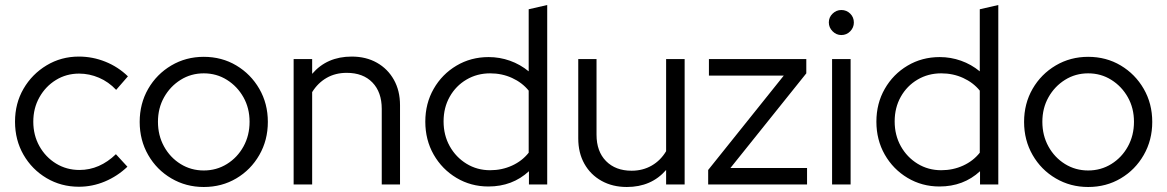

<svg xmlns="http://www.w3.org/2000/svg" viewBox="-20 -737 4663 767"><path d="M295 9Q224.2 9 165.9 -25.5Q107.7 -60 73.8 -118.9Q40 -177.8 40 -250.9Q40 -324 74 -382.5Q108 -441 166.2 -476Q224.4 -511 295 -511Q350 -511 401 -490.5Q452 -470 491 -432L444 -378Q414 -410 375.4 -426.5Q336.9 -443 296 -443Q245 -443 203.5 -417.5Q162 -392 137.5 -348.4Q113 -304.8 113 -250.9Q113 -197 137.4 -153.2Q161.9 -109.4 203.8 -83.7Q245.8 -58 297.4 -58Q338 -58 374.5 -74Q411 -90 443 -121L489 -71Q449 -33 399 -12Q349 9 295 9Z M794 10Q723 10 664.5 -24.4Q605.9 -58.7 572 -117.9Q538 -177 538 -250Q538 -323.1 571.9 -382Q605.9 -440.9 664.4 -475.5Q722.9 -510 793.9 -510Q866 -510 924 -475.5Q982 -440.9 1016 -382Q1050 -323.1 1050 -250Q1050 -177 1016 -117.9Q982.1 -58.7 924.1 -24.4Q866.1 10 794 10ZM794 -56Q845 -56 886.7 -81.9Q928.4 -107.8 952.7 -151.9Q977 -195.9 977 -250.5Q977 -305 952.5 -348.5Q928 -392 886.5 -418Q845.1 -444 794 -444Q743 -444 701.5 -418Q660 -392 635.5 -348.5Q611 -305 611 -250.5Q611 -195.9 635.3 -151.9Q659.6 -107.8 701.3 -81.9Q743 -56 794 -56Z M1153 0V-501H1227V-442Q1286 -511 1385 -511Q1442.2 -511 1485.6 -486.5Q1529 -462 1553.5 -418.3Q1578 -374.6 1578 -317V0H1505V-302Q1505 -369 1467.7 -407.5Q1430.5 -446 1365 -446Q1320 -446 1285 -426Q1250 -406 1227 -369V0Z M1931 8Q1861.1 8 1803.5 -26.4Q1745.9 -60.8 1712.4 -119.5Q1679 -178.2 1679 -251Q1679 -323.6 1712.4 -382Q1745.8 -440.5 1803.4 -474.7Q1861 -509 1932 -509Q1975.9 -509 2016.9 -494.5Q2058 -480 2092 -452V-700L2166 -717V0H2093V-53Q2027 8 1931 8ZM1938 -57Q1985 -57 2025.5 -75.5Q2066 -94 2092 -127V-375Q2066 -407 2025.7 -425.5Q1985.4 -444 1938 -444Q1885.8 -444 1843.4 -419Q1801 -394 1776.5 -350.5Q1752 -307 1752 -252Q1752 -197 1776.6 -152.9Q1801.3 -108.8 1843.6 -82.9Q1885.9 -57 1938 -57Z M2484 10Q2427 10 2383 -14.5Q2339 -39 2314.5 -82.7Q2290 -126.4 2290 -184V-501H2363V-199Q2363 -132 2401 -93.5Q2439 -55 2503.2 -55Q2547.7 -55 2583.4 -75.5Q2619 -96 2641 -133V-501H2715V0H2641V-58Q2582 10 2484 10Z M2809 0V-58L3111 -435H2812V-501H3201V-444L2898 -66H3204V0Z M3304 0V-501H3378V0ZM3340.9 -597Q3321 -597 3306 -612Q3291 -627 3291 -647.5Q3291 -668 3306 -682.5Q3321 -697 3340.9 -697Q3362 -697 3376.5 -682.5Q3391 -668.1 3391 -647Q3391 -627 3376.5 -612Q3362 -597 3340.9 -597Z M3733 8Q3663.1 8 3605.5 -26.4Q3547.9 -60.8 3514.4 -119.5Q3481 -178.2 3481 -251Q3481 -323.6 3514.4 -382Q3547.8 -440.5 3605.4 -474.7Q3663 -509 3734 -509Q3777.9 -509 3818.9 -494.5Q3860 -480 3894 -452V-700L3968 -717V0H3895V-53Q3829 8 3733 8ZM3740 -57Q3787 -57 3827.5 -75.5Q3868 -94 3894 -127V-375Q3868 -407 3827.7 -425.5Q3787.4 -444 3740 -444Q3687.8 -444 3645.4 -419Q3603 -394 3578.5 -350.5Q3554 -307 3554 -252Q3554 -197 3578.6 -152.9Q3603.3 -108.8 3645.6 -82.9Q3687.9 -57 3740 -57Z M4327 10Q4256 10 4197.5 -24.4Q4138.9 -58.7 4105 -117.9Q4071 -177 4071 -250Q4071 -323.1 4104.9 -382Q4138.9 -440.9 4197.4 -475.5Q4255.9 -510 4326.9 -510Q4399 -510 4457 -475.5Q4515 -440.9 4549 -382Q4583 -323.1 4583 -250Q4583 -177 4549 -117.9Q4515.1 -58.7 4457.1 -24.4Q4399.1 10 4327 10ZM4327 -56Q4378 -56 4419.7 -81.9Q4461.4 -107.8 4485.7 -151.9Q4510 -195.9 4510 -250.5Q4510 -305 4485.5 -348.5Q4461 -392 4419.5 -418Q4378.1 -444 4327 -444Q4276 -444 4234.5 -418Q4193 -392 4168.5 -348.5Q4144 -305 4144 -250.5Q4144 -195.9 4168.3 -151.9Q4192.6 -107.8 4234.3 -81.9Q4276 -56 4327 -56Z"/></svg>

Font: Red Hat Display VF
Style: Regular
Weight: 300
Designer: Pentagram, MCKL
Foundry: Pentagram, MCKL
Version: Version 1.023